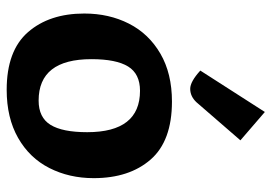

<svg xmlns="http://www.w3.org/2000/svg" viewBox="-142 -680 832 589"><g transform="rotate(90 274.5 -386.0)"><path d="M22 -228Q22 -304 53 -365Q84 -426 145 -461.5Q206 -497 292 -497Q413 -497 470 -431.5Q527 -366 527 -257Q527 -182 496 -121Q465 -60 403.5 -25Q342 10 256 10Q136 10 79 -55.5Q22 -121 22 -228ZM386 -237Q386 -399 259 -399Q207 -399 184.5 -362.5Q162 -326 162 -250Q162 -88 289 -88Q341 -88 363.5 -124.5Q386 -161 386 -237ZM197 -584 324 -782 411 -707 294 -572Q276 -553 253 -553Q231 -553 197 -584Z"/></g></svg>

Font: Enriqueta
Style: Bold
Weight: 700
Designer: Viviana Monsalve, Gustavo Ibarra
Foundry: 72Puntos
Version: Version 2.000